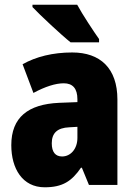

<svg xmlns="http://www.w3.org/2000/svg" viewBox="-20 -786 573 816"><path d="M308 -766H118V-756C150 -722 241 -637 280 -606H401V-620C379 -651 330 -725 308 -766ZM287 -563C204 -563 133 -545 76 -513L122 -391C172 -418 216 -432 251 -432C289 -432 309 -410 309 -364V-352L231 -349C99 -343 28 -287 28 -169C28 -70 75 10 170 10C246 10 285 -16 324 -73H328L358 0H479V-363C479 -496 406 -563 287 -563ZM275 -245 309 -247V-200C309 -153 280 -121 244 -121C216 -121 200 -139 200 -177C200 -220 223 -243 275 -245Z"/></svg>

Font: Noto Sans Hebrew Condensed Black
Style: Regular
Weight: 900
Width: 3
Designer: Monotype Design Team
Foundry: Monotype Imaging Inc.
Version: Version 2.004